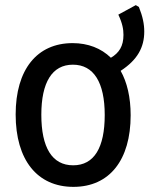

<svg xmlns="http://www.w3.org/2000/svg" viewBox="-20 -718 582 748"><path d="M266 10C407 10 489 -95 489 -269C489 -339 475 -398 450 -442C516 -485 542 -534 542 -595C542 -624 536 -654 521 -691L509 -698L441 -661C457 -627 461 -604 461 -582C461 -538 444 -512 412 -493C374 -530 323 -550 263 -550C124 -550 41 -447 41 -272C41 -95 125 10 266 10ZM265 -74C183 -74 141 -143 141 -271C141 -397 183 -466 264 -466C345 -466 388 -397 388 -270C388 -143 347 -74 265 -74Z"/></svg>

Font: Noto Sans Mono Condensed Medium
Style: Regular
Weight: 500
Width: 3
Designer: Monotype Design Team
Foundry: Monotype Imaging Inc.
Version: Version 2.014